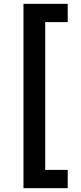

<svg xmlns="http://www.w3.org/2000/svg" viewBox="-20 -796 422 998"><path d="M102 182V-776H332V-681H215V87H332V182Z"/></svg>

Font: Cazoo Sans Medium
Style: Regular
Weight: 500
Designer: Jonathan Barnbrook, Julián Moncada
Foundry: Barnbrook Fonts
Version: Version 2.000;Glyphs 3.3 (3337)